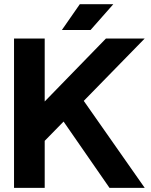

<svg xmlns="http://www.w3.org/2000/svg" viewBox="-20 -909 733 929"><path d="M196.3 -227.5V0H47.9V-722.7H196.3V-418L492.7 -722.7H680.2L385.3 -420.9L680.2 0H509.8L287.6 -320.8ZM418 -763.7H279.3L366.2 -888.7H528.3Z"/></svg>

Font: Giphurs
Style: Bold
Weight: 700
Version: Version 0.920; ttfautohint (v1.8.4.7-5d5b)